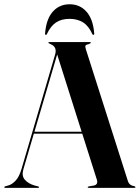

<svg xmlns="http://www.w3.org/2000/svg" viewBox="-26 -902 670 922"><path d="M161.5 -3Q161.5 0 157.5 0H-2Q-5.5 0 -5.5 -3Q-5.5 -6 -1.5 -7L17.5 -12.5Q33.5 -18 49.8 -35.5Q66 -53 77 -89.5L238.5 -639.5Q249.5 -676 218 -689.5Q212 -693 209.2 -694Q206.5 -695 206.5 -697Q206.5 -700 211.5 -700H406Q410 -700 410 -697Q410 -694 399.5 -690Q387.5 -688 384.8 -683.2Q382 -678.5 386.5 -665L588 -33Q595 -11 619 -8Q624.5 -6 624.5 -3Q624.5 0 620 0H399.5Q395 0 395 -3Q395 -5 401 -7L425 -11Q446.5 -16 439 -39.5L369 -260H136.5L86 -88Q77 -57.5 93.5 -38.8Q110 -20 140.5 -11L156.5 -7Q161.5 -6 161.5 -3ZM139.5 -269.5H366L248.5 -640.5ZM308.5 -811.5Q268.5 -811.5 242.5 -793.8Q216.5 -776 199.5 -739Q198 -734.5 194.5 -734.5Q190 -734.5 190.5 -741.5Q196 -810.5 227.5 -846Q259 -881.5 308.5 -881.5Q357.5 -881.5 389.2 -846Q421 -810.5 426.5 -741.5Q427 -734.5 422 -734.5Q419 -734.5 417 -739Q399.5 -778 372.2 -794.8Q345 -811.5 308.5 -811.5Z"/></svg>

Font: Fraunces 144pt S000 SemiBold
Style: Regular
Weight: 600
Version: Version 1.000; ttfautohint (v1.8.3)